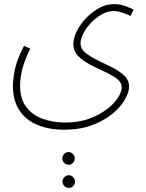

<svg xmlns="http://www.w3.org/2000/svg" viewBox="-20 -403 712 937"><path d="M43 16Q43 -13 52 -61Q61 -109 97 -179L128 -166Q78 -68 78 15Q78 81 109 120.5Q140 160 190 177.5Q240 195 298 195Q363 195 414 176.5Q465 158 501 130.5Q537 103 555.5 74Q574 45 574 24Q574 -1 550 -19Q526 -37 491 -53Q456 -69 421 -87Q386 -105 362 -129Q338 -153 338 -188Q338 -216 354.5 -250Q371 -284 399.5 -314Q428 -344 463 -363.5Q498 -383 535 -383Q565 -383 591.5 -373.5Q618 -364 632 -356L617 -325Q602 -333 578.5 -341Q555 -349 534 -349Q505 -349 476 -332.5Q447 -316 423.5 -291Q400 -266 386.5 -239Q373 -212 373 -192Q373 -165 397 -145.5Q421 -126 456 -109Q491 -92 526.5 -74.5Q562 -57 586 -34.5Q610 -12 610 20Q610 47 589.5 83Q569 119 528.5 152.5Q488 186 429 208Q370 230 292 230Q220 230 163.5 207Q107 184 75 136Q43 88 43 16ZM315 401Q302 401 293 392Q284 383 284 370Q284 358 293 348.5Q302 339 315 339Q327 339 336 348.5Q345 358 345 370Q345 383 336 392Q327 401 315 401ZM316 514Q303 514 294 505Q285 496 285 484Q285 471 294 461.5Q303 452 316 452Q328 452 337 461.5Q346 471 346 484Q346 496 337 505Q328 514 316 514Z"/></svg>

Font: Noto Sans Arabic Cond ExtLt
Style: Regular
Weight: 200
Width: 3
Designer: Monotype Design Team, Nadine Chahine, Nizar Qandah and Khaled Hosny
Foundry: Monotype Imaging Inc.
Version: Version 2.012; ttfautohint (v1.8.4.7-5d5b)